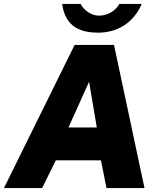

<svg xmlns="http://www.w3.org/2000/svg" viewBox="-45 -950 796 970"><path d="M671 -930H558C534 -888 491 -871 455 -871C420 -871 383 -893 362 -930H269C285 -814 361 -785 452 -785C540 -785 627 -828 671 -930ZM-25 0H168L237 -140H465L493 0H685L531 -723H332ZM301 -306 405 -537 444 -306Z"/></svg>

Font: United Sans Black
Style: Italic
Weight: 900
Italic angle: -8°
Designer: Pablo Impallari, Rodrigo Fuenzalida (Modified by Dan O. Williams)
Version: Version 1.000;PS 001.000;hotconv 1.0.88;makeotf.lib2.5.64775